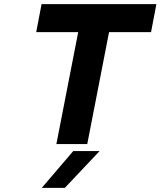

<svg xmlns="http://www.w3.org/2000/svg" viewBox="-20 -700 780 933"><path d="M254 0 360 -544H156L182 -680H740L714 -544H510L404 0ZM183 213 336 34H464L295 213Z"/></svg>

Font: Teachers
Style: Italic
Weight: 400
Italic angle: -11°
Designer: Alfredo Marco Pradil, Chank Diesel
Version: Version 1.001